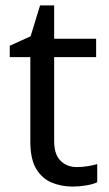

<svg xmlns="http://www.w3.org/2000/svg" viewBox="-20 -679 401 709"><path d="M264 -62Q284 -62 305 -65.5Q326 -69 339 -73V-6Q325 1 299 5.5Q273 10 249 10Q207 10 171.5 -4.5Q136 -19 114 -55Q92 -91 92 -156V-468H16V-510L93 -545L128 -659H180V-536H335V-468H180V-158Q180 -109 203.5 -85.5Q227 -62 264 -62Z"/></svg>

Font: Noto Sans Masaram Gondi
Style: Regular
Weight: 400
Designer: Ek Type & Mukund Gokhale
Foundry: Ek Type
Version: Version 1.004; ttfautohint (v1.8.4.7-5d5b)